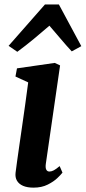

<svg xmlns="http://www.w3.org/2000/svg" viewBox="-20 -852 394 882"><path d="M134 10Q105.5 10 86.2 1.8Q67 -6.5 58 -21.8Q49 -37 51.5 -58.5Q54 -79.5 58.5 -111.2Q63 -143 68.8 -183.8Q74.5 -224.5 81.5 -271.5Q88.5 -318.5 95.5 -369.8Q102.5 -421 109.5 -473.5L51 -500.5L58 -538L231.5 -563L256 -551.5L190.5 -99.5Q188 -81.5 192.5 -72.8Q197 -64 207 -64Q216.5 -64 227 -69.5Q237.5 -75 254 -89L267 -59Q261 -51 244 -34.5Q227 -18 199.2 -4Q171.5 10 134 10ZM59.5 -614 19.5 -641.5 186.5 -831.5H250.5L353.5 -640L309.5 -616Q284 -643.5 258.5 -673.8Q233 -704 207 -734Q172 -703.5 134.8 -672.8Q97.5 -642 59.5 -614Z"/></svg>

Font: Merriweather 28pt
Style: Bold Italic
Weight: 700
Italic angle: -7.8°
Version: Version 2.101